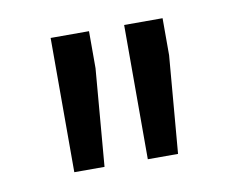

<svg xmlns="http://www.w3.org/2000/svg" viewBox="-42 -799 403 339"><g transform="rotate(-10 160.0 -629.5)"><path d="M135.7 -750V-683.6L121.1 -509.3H66.9V-750ZM267.6 -750V-683.6L252.9 -509.3H198.7V-750Z"/></g></svg>

Font: Vazirmatn RD
Style: Regular
Weight: 400
Designer: Saber Rastikerdar
Foundry: Saber Rastikerdar
Version: Version 32.102